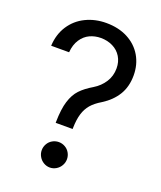

<svg xmlns="http://www.w3.org/2000/svg" viewBox="-135 -803 749 894"><g transform="rotate(20 239.5 -355.5)"><path d="M187 -306.6C178.9 -280.6 174.5 -246.4 173.8 -204.1V-199.2H257.8V-204.1C258.5 -232.7 261.7 -256.5 267.6 -275.4C273.4 -294.3 282.2 -310.5 293.9 -324.2C305.7 -337.9 321.9 -350.9 342.8 -363.3C374 -382.8 397.9 -406.2 414.6 -433.6C431.2 -460.9 439.5 -493.2 439.5 -530.3C439.5 -566.1 431.2 -598.1 414.6 -626.5C397.9 -654.8 374.3 -676.9 343.8 -692.9C313.2 -708.8 277.7 -716.8 237.3 -716.8C200.2 -716.8 166.3 -709.3 135.7 -694.3C105.1 -679.4 80.6 -657.7 62 -629.4C43.5 -601.1 33.2 -567.7 31.2 -529.3H120.1C122.1 -554.7 128.7 -576 140.1 -593.3C151.5 -610.5 165.7 -623 182.6 -630.9C199.5 -638.7 217.8 -642.6 237.3 -642.6C258.8 -642.6 278.5 -638.2 296.4 -629.4C314.3 -620.6 328.3 -607.9 338.4 -591.3C348.5 -574.7 353.5 -555.7 353.5 -534.2C353.5 -508.8 347 -486 334 -465.8C321 -445.6 303.7 -429 282.2 -416C256.8 -401 236.7 -385.6 221.7 -369.6C206.7 -353.7 195.1 -332.7 187 -306.6ZM187.5 -2.9C197.3 2.9 207.7 5.9 218.8 5.9C229.8 5.9 240.2 2.9 250 -2.9C259.8 -8.8 267.4 -16.6 272.9 -26.4C278.5 -36.1 281.2 -46.5 281.2 -57.6C281.2 -68.7 278.5 -79.1 272.9 -88.9C267.4 -98.6 259.8 -106.3 250 -111.8C240.2 -117.4 229.8 -120.1 218.8 -120.1C207.7 -120.1 197.3 -117.4 187.5 -111.8C177.7 -106.3 170.1 -98.6 164.6 -88.9C159 -79.1 156.2 -68.7 156.2 -57.6C156.2 -46.5 159 -36.1 164.6 -26.4C170.1 -16.6 177.7 -8.8 187.5 -2.9Z"/></g></svg>

Font: Pretendard Variable
Style: Regular
Weight: 400
Designer: Base glyphs from Inter by Rasmus Andersson; Hangeul glyphs from Noto Sans CJK(Source Han Sans) by Jang Soo-young and Kan
Foundry: Kil Hyung-jin
Version: Version 1.309;Glyphs 3.2 (3225)